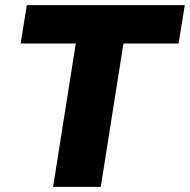

<svg xmlns="http://www.w3.org/2000/svg" viewBox="-20 -725 737 745"><path d="M186 0 274 -556H60L84 -705H697L673 -556H459L371 0Z"/></svg>

Font: Mulish Black
Style: Italic
Weight: 900
Italic angle: -9°
Designer: Vernon Adams
Foundry: Vernon Adams
Version: Version 3.603; ttfautohint (v1.8.3)